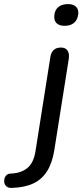

<svg xmlns="http://www.w3.org/2000/svg" viewBox="-132 -726 404 937"><path d="M-74 191Q-89 192 -98.5 185Q-108 178 -110.5 167.5Q-113 157 -110.5 146.5Q-108 136 -100 128.5Q-92 121 -78 121Q-29 119 1.5 94Q32 69 41 13L114 -449Q118 -472 131 -483Q144 -494 166 -494Q187 -494 197 -480Q207 -466 204 -441L133 7Q123 69 98 109Q73 149 31 169Q-11 189 -74 191ZM183 -600Q157 -600 144 -613Q131 -626 133 -649Q135 -677 152.5 -691.5Q170 -706 200 -706Q225 -706 238.5 -693.5Q252 -681 250 -658Q247 -630 230 -615Q213 -600 183 -600Z"/></svg>

Font: Nunito Medium
Style: Italic
Weight: 500
Designer: Vernon Adams
Foundry: Vernon Adams
Version: Version 3.601